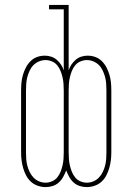

<svg xmlns="http://www.w3.org/2000/svg" viewBox="-20 -755 540 783"><path d="M166 8Q150 8 134 2.5Q118 -3 106 -14Q94 -25 86.5 -39.5Q79 -54 74.5 -69.5Q70 -85 68 -101Q66 -117 66 -134V-386Q66 -402 67.5 -418Q69 -434 73.5 -449.5Q78 -465 85.5 -479.5Q93 -494 104.5 -505.5Q116 -517 131 -522.5Q146 -528 163 -528Q176 -528 188.5 -524Q201 -520 211 -511.5Q221 -503 228.5 -492Q236 -481 240 -468V-717H180V-735H260V-468Q264 -481 271.5 -492Q279 -503 289 -511.5Q299 -520 311.5 -524Q324 -528 337 -528Q354 -528 369 -522.5Q384 -517 395.5 -505.5Q407 -494 414.5 -479.5Q422 -465 426.5 -449.5Q431 -434 432.5 -418Q434 -402 434 -386V-134Q434 -117 432 -101Q430 -85 425.5 -69.5Q421 -54 413.5 -39.5Q406 -25 394 -14Q382 -3 366 2.5Q350 8 334 8Q319 8 305 3.5Q291 -1 280 -11Q269 -21 262 -34Q255 -47 250 -60Q245 -47 238 -34Q231 -21 220 -11Q209 -1 195 3.5Q181 8 166 8ZM334 -10Q348 -10 361 -15.5Q374 -21 383.5 -31Q393 -41 399 -53.5Q405 -66 408.5 -79Q412 -92 413 -106Q414 -120 414 -134V-386Q414 -400 413 -414Q412 -428 408.5 -441Q405 -454 399 -467Q393 -480 383.5 -489.5Q374 -499 361 -504.5Q348 -510 334 -510Q321 -510 308 -504.5Q295 -499 286.5 -488.5Q278 -478 273 -465.5Q268 -453 265 -440Q262 -427 261 -413.5Q260 -400 260 -386V-134Q260 -120 261 -106.5Q262 -93 265 -80Q268 -67 273 -54.5Q278 -42 286.5 -31.5Q295 -21 308 -15.5Q321 -10 334 -10ZM166 -10Q179 -10 192 -15.5Q205 -21 213.5 -31.5Q222 -42 227 -54.5Q232 -67 235 -80Q238 -93 239 -106.5Q240 -120 240 -134V-386Q240 -400 239 -413.5Q238 -427 235 -440Q232 -453 227 -465.5Q222 -478 213.5 -488.5Q205 -499 192 -504.5Q179 -510 166 -510Q152 -510 139 -504.5Q126 -499 116.5 -489.5Q107 -480 101 -467Q95 -454 91.5 -441Q88 -428 87 -414Q86 -400 86 -386V-134Q86 -120 87 -106Q88 -92 91.5 -79Q95 -66 101 -53.5Q107 -41 116.5 -31Q126 -21 139 -15.5Q152 -10 166 -10Z"/></svg>

Font: Iosevka Curly Slab Thin
Style: Regular
Weight: 100
Monospace: yes
Designer: Belleve Invis
Foundry: Belleve Invis
Version: Version 22.1.2; ttfautohint (v1.8.4)